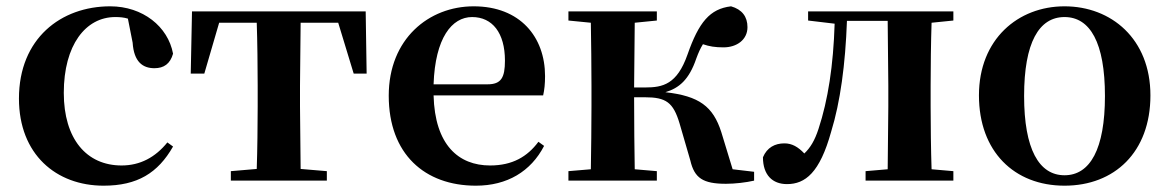

<svg xmlns="http://www.w3.org/2000/svg" viewBox="-20 -572 3703 608"><path d="M308 16C415 16 480 -24 528 -108L510 -121C472 -74 424 -48 365 -48C254 -48 182 -132 182 -278C182 -429 251 -518 345 -518C359 -518 372 -517 385 -513L400 -437C404 -376 432 -356 469 -356C499 -356 519 -370 528 -402C512 -488 432 -552 329 -552C173 -552 40 -450 40 -260C40 -83 158 16 308 16Z M792 0H1015V-30L932 -37L930 -235V-301L932 -500H1051L1100 -339H1141L1138 -536H588L584 -339H627L674 -500H793C795 -443 796 -357 796 -301V-235C796 -179 795 -95 793 -37L711 -30V0Z M1487 16C1586 16 1661 -29 1703 -110L1685 -123C1650 -76 1603 -48 1532 -48C1432 -48 1357 -113 1353 -270H1700C1704 -288 1706 -306 1706 -331C1706 -455 1627 -552 1480 -552C1338 -552 1211 -449 1211 -269C1211 -84 1325 16 1487 16ZM1353 -305C1358 -452 1411 -518 1475 -518C1539 -518 1579 -468 1579 -380C1579 -326 1567 -305 1524 -305Z M2166 -64C2179 -8 2206 10 2279 10C2307 10 2342 6 2368 0V-28L2300 -36L2264 -154C2238 -235 2194 -268 2087 -280C2130 -293 2162 -319 2185 -387C2192 -406 2198 -419 2206 -432C2226 -425 2245 -422 2271 -422C2313 -422 2347 -446 2347 -486C2347 -519 2330 -542 2295 -552C2228 -544 2193 -502 2157 -399C2124 -305 2079 -295 2023 -295H1988L1990 -500L2060 -507V-536H1780V-507L1851 -500C1852 -442 1853 -357 1853 -301V-235C1853 -179 1852 -94 1851 -36L1780 -30V0H2060V-30L1990 -36C1989 -94 1988 -182 1988 -264H2022C2089 -264 2112 -248 2132 -181Z M2790 0H2999V-30L2930 -36C2928 -94 2927 -179 2927 -235V-301C2927 -357 2928 -442 2930 -500L2999 -507V-536H2539V-507L2623 -497C2619 -365 2602 -255 2572 -164C2560 -127 2546 -104 2527 -86C2507 -107 2488 -118 2464 -118C2434 -118 2409 -105 2396 -74C2396 -18 2426 11 2472 11C2530 11 2576 -25 2612 -155C2641 -249 2657 -368 2662 -506H2791L2793 -301V-235L2791 -36L2721 -30V0Z M3351 16C3509 16 3623 -90 3623 -270C3623 -449 3499 -552 3351 -552C3204 -552 3080 -448 3080 -270C3080 -92 3192 16 3351 16ZM3351 -17C3270 -17 3223 -100 3223 -268C3223 -437 3270 -518 3351 -518C3432 -518 3479 -437 3479 -268C3479 -100 3432 -17 3351 -17Z"/></svg>

Font: Source Han Serif CN
Style: Bold
Weight: 700
Designer: Ryoko NISHIZUKA 西塚涼子 (kana & ideographs); Frank Grießhammer (Latin, Greek & Cyrillic); Wenlong ZHANG 张文龙 (bopomofo); San
Foundry: Adobe
Version: Version 2.003;hotconv 1.1.1;makeotfexe 2.6.0